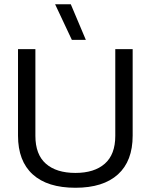

<svg xmlns="http://www.w3.org/2000/svg" viewBox="-20 -876 711 906"><path d="M319 -688 240 -856H314L385 -688ZM336 10Q204 10 134.5 -53Q65 -116 65 -236V-644H147V-235Q147 -147 196.5 -103.5Q246 -60 336 -60Q425 -60 474.5 -103.5Q524 -147 524 -235V-644H606V-236Q606 -116 536.5 -53Q467 10 336 10Z"/></svg>

Font: Kanit Light
Style: Regular
Weight: 300
Designer: Katatrad Team
Foundry: CadsonDemak
Version: Version 2.000; ttfautohint (v1.8.3)